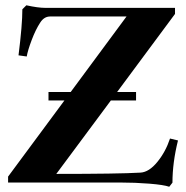

<svg xmlns="http://www.w3.org/2000/svg" viewBox="-20 -693 707 729"><path d="M164.1 -311.5V-343.8H248.5L460.4 -630.4H170.4Q147.5 -630.4 132.8 -607.4Q115.2 -580.6 100.3 -541Q85.4 -501.5 81.5 -478.5L50.3 -482.9Q64.9 -598.6 64.9 -657.7L80.1 -672.9Q124.5 -663.1 152.8 -663.1H644.5V-640.1L424.8 -343.8H496.6V-311.5H400.9L193.8 -32.7Q431.6 -32.7 513.7 -37.6Q545.9 -39.6 577.4 -78.1Q608.9 -116.7 625.5 -167L655.8 -159.7Q634.8 -75.7 634.8 0.5L622.6 16.1Q602.1 8.8 547.6 4.4Q493.2 0 436.5 0H10.7V-22.5L224.6 -311.5Z"/></svg>

Font: Elstob 18pt
Style: Bold
Weight: 700
Designer: Peter S. Baker
Version: Version 1.015